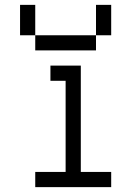

<svg xmlns="http://www.w3.org/2000/svg" viewBox="-20 -770 540 790"><path d="M437.5 0V-62.5H312.5V-500H187.5V-437.5H250Q250 -437.5 250 -62.5H125V0ZM125 -625V-562.5H375V-625ZM125 -625Q125 -625 125 -750H62.5Q62.5 -750 62.5 -625ZM375 -625H437.5Q437.5 -625 437.5 -750H375Q375 -750 375 -625Z"/></svg>

Font: Unifont
Style: Regular
Weight: 500
Version: Version 13.0.05